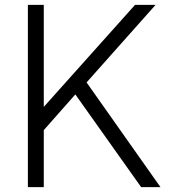

<svg xmlns="http://www.w3.org/2000/svg" viewBox="-20 -765 693 785"><path d="M159 0V-233L288 -379L557 0H636L334 -428L616 -745H532L159 -328V-745H94V0Z"/></svg>

Font: Plus Jakarta Sans Light
Style: Regular
Weight: 300
Designer: Gumpita Rahayu
Foundry: Tokotype
Version: Version 2.071;gftools[0.9.30]